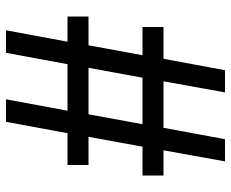

<svg xmlns="http://www.w3.org/2000/svg" viewBox="-85 -685 770 640"><g transform="rotate(-90 300.0 -365.0)"><path d="M82 0 119 -205H35V-275H131L164 -455H70V-525H176L214 -730H289L251 -525H406L444 -730H519L481 -525H565V-455H469L436 -275H530V-205H424L386 0H312L349 -205H194L156 0ZM206 -275H361L394 -455H239Z"/></g></svg>

Font: JetBrainsMono NFM Medium
Style: Regular
Weight: 500
Monospace: yes
Designer: Philipp Nurullin, Konstantin Bulenkov
Foundry: JetBrains
Version: Version 2.304; ttfautohint (v1.8.4.7-5d5b);Nerd Fonts 3.3.0